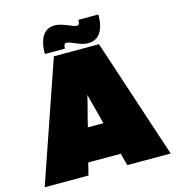

<svg xmlns="http://www.w3.org/2000/svg" viewBox="-124 -874 887 970"><g transform="rotate(-15 319.5 -388.5)"><path d="M219 0H-10L206 -627H442L649 0H422L405 -64H235ZM291 -285Q287 -269 285.5 -263Q284 -257 283 -252L279 -236H360L356 -252Q355 -257 353 -264.5Q351 -272 346 -291Q336 -329 330 -351.5Q324 -374 319 -395Q314 -373 308 -349Q302 -325 291 -285ZM373 -773H478Q478 -712 456 -679Q434 -646 391 -646Q378 -646 362.5 -650Q347 -654 320 -666Q303 -673 296 -675Q289 -677 285 -677Q277 -677 273.5 -670.5Q270 -664 270 -650H165Q165 -711 186.5 -744Q208 -777 250 -777Q263 -777 278 -773Q293 -769 321 -758Q339 -750 346 -748Q353 -746 358 -746Q366 -746 369.5 -751Q373 -756 373 -773Z"/></g></svg>

Font: Blinker Black
Style: Regular
Weight: 900
Designer: Juergen Huber
Foundry: supertype
Version: Version 1.017;hotconv 1.0.117;makeotfexe 2.5.65602